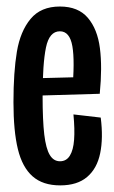

<svg xmlns="http://www.w3.org/2000/svg" viewBox="-20 -558 351 589"><path d="M21.3 -244.3Q21.3 -337 31.8 -399.5Q42.3 -462 73.8 -500Q105.3 -538 163.7 -538Q220 -538 249.5 -503.3Q279 -468.7 286.5 -410.2Q294 -351.7 286 -270.3L81.3 -264.3V-317.7L221.3 -321.3L201.3 -276Q210 -370.3 202 -416.2Q194 -462 163.7 -462Q131.3 -462 121 -412.2Q110.7 -362.3 110.7 -263.3Q110.7 -188.7 115.8 -145.3Q121 -102 132.7 -82.7Q144.3 -63.3 164 -63.3Q183.7 -63.3 194.3 -80.5Q205 -97.7 207.3 -129.3Q209.7 -161 205.3 -207L289 -197.3Q297 -134.7 287.3 -87.8Q277.7 -41 247.3 -15.2Q217 10.7 164.7 10.7Q111.3 10.7 79.8 -17.2Q48.3 -45 34.8 -100.7Q21.3 -156.3 21.3 -244.3Z"/></svg>

Font: Bricolage Grotesque 96pt Condensed ExBd
Style: Regular
Weight: 800
Width: 3
Designer: Mathieu Triay
Foundry: Atelier Triay
Version: Version 1.001;Glyphs 3.2 (3207)